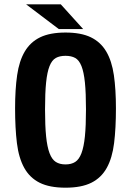

<svg xmlns="http://www.w3.org/2000/svg" viewBox="-20 -861 608 891"><path d="M253 -726 101 -841H262L366 -726ZM379 -353Q379 -430 374 -478.5Q369 -527 358 -554.5Q347 -582 329 -592Q311 -602 284 -602Q257 -602 239 -592Q221 -582 210 -554.5Q199 -527 194 -478.5Q189 -430 189 -353Q189 -277 194 -228Q199 -179 210 -150Q221 -121 239 -109.5Q257 -98 284 -98Q311 -98 329 -109.5Q347 -121 358 -150Q369 -179 374 -228Q379 -277 379 -353ZM518 -358Q518 -266 509.5 -197Q501 -128 475.5 -82Q450 -36 404 -13Q358 10 284 10Q210 10 164 -13Q118 -36 92.5 -82Q67 -128 58.5 -197Q50 -266 50 -358Q50 -446 59.5 -512Q69 -578 95 -622Q121 -666 166.5 -688Q212 -710 284 -710Q356 -710 401.5 -688Q447 -666 473 -622Q499 -578 508.5 -512Q518 -446 518 -358Z"/></svg>

Font: Share
Style: Bold
Weight: 700
Designer: Ralph du Carrois
Version: Version 1.002